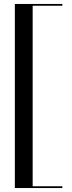

<svg xmlns="http://www.w3.org/2000/svg" viewBox="-20 -800 364 970"><path d="M295 150V141H145V-771H295V-780H55V150Z"/></svg>

Font: Bodoni* 24
Style: Regular
Weight: 400
Version: Version 2.3